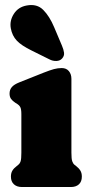

<svg xmlns="http://www.w3.org/2000/svg" viewBox="-20 -753 362 773"><path d="M267.5 -435.5V-138Q267.5 -113 270.8 -103.8Q274 -94.5 280 -89.5L286.5 -84.5Q297.5 -76 303.5 -66.2Q309.5 -56.5 309.5 -42Q309.5 -22 297.8 -11Q286 0 265 0H68.5Q48 0 36 -11Q24 -22 24 -42Q24 -56.5 30 -66.2Q36 -76 47.5 -84.5L53.5 -89.5Q60 -94.5 63 -103.8Q66 -113 66 -138V-293Q66 -314 61.5 -322Q57 -330 48 -335.5L42 -339Q30.5 -346.5 24.5 -354.8Q18.5 -363 18.5 -376.5Q18.5 -391.5 27.5 -402.2Q36.5 -413 58 -421.5L156 -460.5Q181.5 -470.5 197.2 -474.8Q213 -479 228.5 -479Q247 -479 257.2 -466.8Q267.5 -454.5 267.5 -435.5ZM198 -643.5 229.5 -569Q236 -554 237.8 -541Q239.5 -528 230 -517.5Q221.5 -508 207 -507.5Q192.5 -507 179 -514L106.5 -550Q66.5 -569.5 47.8 -589.2Q29 -609 23.5 -639Q18 -669.5 35.8 -697.2Q53.5 -725 88 -731Q129 -738.5 154.2 -713Q179.5 -687.5 198 -643.5Z"/></svg>

Font: Fraunces 72pt S100 Black
Style: Regular
Weight: 900
Version: Version 1.000; ttfautohint (v1.8.3)